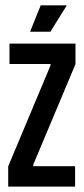

<svg xmlns="http://www.w3.org/2000/svg" viewBox="-20 -689 309 709"><path d="M10.3 -74.7 166.7 -447.7V-452.7H15V-528H258.7V-452L102.7 -80.7V-75.3H257.3V0H10.3ZM91 -571.7 130.3 -669.3H226.7L166 -571.7Z"/></svg>

Font: Bricolage Grotesque 96pt Condensed ExBd
Style: Regular
Weight: 800
Width: 3
Designer: Mathieu Triay
Foundry: Atelier Triay
Version: Version 1.001;Glyphs 3.2 (3207)